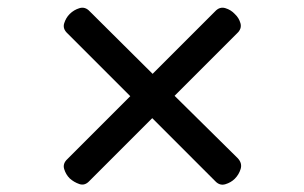

<svg xmlns="http://www.w3.org/2000/svg" viewBox="-20 -691 803 507"><path d="M600 -219Q590 -209 575 -204.5Q560 -200 548 -213L382 -379L216 -213Q204 -200 189.5 -205Q175 -210 164 -220Q154 -230 149.5 -244.5Q145 -259 158 -271L324 -437L158 -603Q145 -615 149.5 -629.5Q154 -644 164 -654Q175 -665 190 -669.5Q205 -674 217 -661L383 -496L548 -661Q560 -674 575 -669.5Q590 -665 600 -654Q611 -644 615 -629.5Q619 -615 606 -603L441 -438L608 -273Q620 -260 615.5 -245Q611 -230 600 -219Z"/></svg>

Font: Playwrite NG Modern
Style: Regular
Weight: 400
Designer: Veronika Burian, José Scaglione
Foundry: TypeTogether
Version: Version 1.002